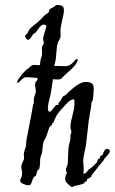

<svg xmlns="http://www.w3.org/2000/svg" viewBox="-20 -732 458 766"><path d="M291 -493C289 -495 287 -496 286 -496C278 -496 268 -468 241 -468C236 -468 217 -469 196 -469L199 -479C207 -510 203 -532 210 -559C212 -569 222 -577 222 -589C222 -594 221 -599 221 -605C221 -633 235 -669 235 -691C235 -703 232 -712 210 -712C202 -712 202 -710 196 -705C188 -700 181 -698 177 -694C175 -690 176 -685 174 -683C168 -677 161 -674 155 -668C123 -631 98 -624 93 -606C90 -594 80 -595 80 -588C80 -582 88 -573 92 -573C100 -573 107 -589 112 -595C114 -598 120 -600 123 -603C130 -611 141 -634 155 -634C158 -634 165 -632 165 -626C165 -621 152 -590 152 -576C152 -570 155 -566 155 -561C155 -554 147 -551 147 -540C147 -533 148 -527 148 -520C148 -505 142 -498 141 -489C140 -482 140 -477 140 -472C126 -472 117 -473 116 -473C106 -473 103 -468 92 -458C91 -457 85 -455 83 -452C74 -443 48 -414 48 -403C48 -402 49 -402 50 -402C59 -402 69 -424 84 -424C89 -424 107 -423 128 -421C129 -419 130 -418 130 -416C130 -411 125 -410 123 -405C120 -401 120 -396 120 -393C120 -384 123 -377 123 -368C123 -356 115 -348 115 -336C115 -331 115 -326 115 -323C115 -319 112 -315 112 -314C104 -265 94 -220 86 -176C85 -167 84 -155 83 -147C80 -136 75 -126 75 -116C75 -111 76 -106 76 -102C76 -91 65 -80 65 -67C65 -59 68 -52 68 -41C68 -22 60 -17 60 -11C60 -2 81 7 93 7C108 7 104 -7 115 -26C116 -28 122 -28 123 -30C127 -36 125 -45 130 -52C131 -54 136 -57 137 -60C141 -74 139 -90 141 -103C143 -112 147 -117 148 -125C153 -172 153 -166 159 -176C170 -198 172 -213 177 -224C180 -229 188 -231 188 -238C188 -242 191 -240 192 -241C199 -256 204 -270 210 -278C219 -290 227 -298 235 -307C246 -319 258 -335 276 -336C277 -331 277 -325 277 -319C277 -284 261 -257 261 -225C261 -218 265 -211 265 -205C265 -200 261 -199 261 -190C261 -187 261 -183 261 -180C261 -170 255 -158 254 -147C251 -124 252 -99 250 -77C249 -70 243 -63 243 -54C243 -48 247 -44 247 -41C247 -38 243 -38 243 -38C241 -27 240 -21 240 -16C240 -2 265 12 265 14C266 14 266 14 267 14C271 14 274 11 276 10C290 7 308 4 316 -1C317 -1 318 -8 320 -8C322 -8 324 -8 325 -8C326 -8 327 -8 327 -9C327 -11 326 -13 326 -15C326 -15 326 -15 327 -16C333 -22 345 -24 345 -30C345 -34 350 -38 352 -41L367 -60C376 -75 384 -79 393 -92C397 -100 399 -102 403 -106C404 -107 418 -120 418 -129C418 -132 417 -134 415 -136C412 -137 410 -138 407 -138C395 -138 391 -116 389 -114C387 -112 383 -112 381 -110C379 -107 379 -102 377 -99C376 -98 372 -98 371 -96C368 -93 369 -87 367 -85C364 -81 342 -60 341 -60C331 -59 327 -40 317 -40C315 -40 313 -40 312 -41C313 -46 314 -51 314 -56C314 -67 312 -78 312 -89C312 -109 320 -133 323 -154C326 -178 328 -200 331 -224C333 -256 343 -292 345 -322C345 -326 348 -327 349 -329C351 -336 354 -362 354 -379C354 -399 344 -405 321 -405C288 -405 242 -351 239 -351C230 -351 226 -337 221 -329C219 -327 213 -322 213 -321C213 -319 214 -317 214 -316C214 -315 213 -314 212 -314C211 -314 209 -314 208 -314C199 -314 187 -286 178 -286C174 -286 171 -292 171 -301C171 -318 180 -346 181 -351C184 -371 189 -396 191 -416C200 -415 208 -415 211 -415C219 -415 223 -415 232 -426C253 -448 282 -465 291 -493Z"/></svg>

Font: Jim Nightshade
Style: Regular
Weight: 400
Designer: Astigmatic (AOETI)
Foundry: Astigmatic (AOETI)
Version: Version 1.000